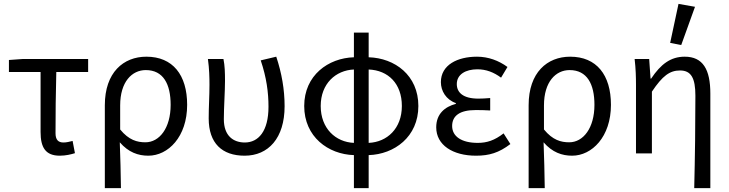

<svg xmlns="http://www.w3.org/2000/svg" viewBox="-20 -790 3755 989"><path d="M288 12C319 12 347 5 366 -1L354 -64C338 -60 322 -56 307 -56C280 -56 266 -70 266 -104C266 -202 267 -310 270 -419H434V-486H96L26 -481V-419H189V-110C189 -31 214 12 288 12Z M520 179H603C602 93 600 30 597 -57C642 -5 692 12 744 12C846 12 944 -85 944 -250C944 -404 870 -498 734 -498C616 -498 520 -417 520 -248ZM729 -57C687 -57 644 -68 599 -123V-247C599 -369 660 -429 731 -429C821 -429 859 -357 859 -250C859 -130 801 -57 729 -57Z M1240 12C1362 12 1446 -78 1446 -243C1446 -329 1431 -414 1403 -498L1323 -479C1353 -390 1363 -314 1363 -240C1363 -114 1311 -56 1241 -56C1183 -56 1133 -89 1133 -176C1133 -236 1139 -318 1139 -373C1139 -416 1138 -452 1131 -486H1051C1058 -435 1059 -391 1059 -353C1059 -295 1055 -238 1055 -180C1055 -52 1124 12 1240 12Z M1632 -244C1632 -359 1709 -428 1803 -432V-54C1709 -58 1632 -128 1632 -244ZM2050 -244C2050 -128 1974 -58 1879 -54V-432C1980 -428 2050 -359 2050 -244ZM1803 179H1879V9C2011 5 2135 -85 2135 -244C2135 -402 2014 -491 1879 -495V-622H1803V-495C1671 -491 1547 -402 1547 -244C1547 -85 1671 5 1803 9Z M2432 12C2500 12 2550 -3 2609 -48L2574 -103C2528 -67 2488 -54 2441 -54C2358 -54 2309 -87 2309 -141C2309 -194 2349 -223 2429 -223C2453 -223 2476 -223 2505 -221V-285C2480 -283 2463 -282 2444 -282C2366 -282 2333 -313 2333 -357C2333 -407 2379 -433 2439 -433C2484 -433 2523 -418 2561 -390L2594 -445C2549 -478 2495 -498 2437 -498C2337 -498 2251 -456 2251 -367C2251 -322 2277 -277 2328 -259V-255C2272 -240 2227 -204 2227 -134C2227 -43 2312 12 2432 12Z M2703 179H2786C2785 93 2783 30 2780 -57C2825 -5 2875 12 2927 12C3029 12 3127 -85 3127 -250C3127 -404 3053 -498 2917 -498C2799 -498 2703 -417 2703 -248ZM2912 -57C2870 -57 2827 -68 2782 -123V-247C2782 -369 2843 -429 2914 -429C3004 -429 3042 -357 3042 -250C3042 -130 2984 -57 2912 -57Z M3556 179H3639V-308C3639 -432 3601 -498 3507 -498C3435 -498 3384 -460 3334 -385H3331L3324 -486H3249C3255 -435 3256 -391 3256 -353V0H3338V-318C3393 -400 3430 -427 3483 -427C3540 -427 3562 -388 3562 -297C3562 -157 3560 20 3556 179ZM3432 -569 3489 -558 3560 -755 3475 -770Z"/></svg>

Font: Giro Sans Regular
Style: Regular
Weight: 400
Designer: Paul D. Hunt
Foundry: Adobe Systems Incorporated
Version: Version 1.000;PS 1.0;hotconv 1.0.88;makeotf.lib2.5.647800